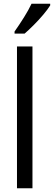

<svg xmlns="http://www.w3.org/2000/svg" viewBox="-20 -1009 289 1029"><path d="M154 0H71V-760H154ZM249 -980Q236 -959 212 -930.5Q188 -902 160.5 -874.5Q133 -847 112 -829H58V-840Q84 -877 108.5 -916Q133 -955 149 -989H249Z"/></svg>

Font: Noto Sans Thai Cond
Style: Regular
Weight: 400
Width: 3
Designer: Monotype Design Team
Foundry: Monotype Imaging Inc.
Version: Version 2.002; ttfautohint (v1.8.4.7-5d5b)